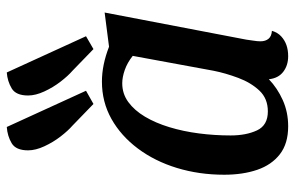

<svg xmlns="http://www.w3.org/2000/svg" viewBox="-172 -679 871 567"><g transform="rotate(-90 263.5 -395.5)"><path d="M174 20Q123 20 91.5 -4.5Q60 -29 45.5 -71.5Q31 -114 31 -169Q31 -243 51 -308.5Q71 -374 108.5 -424Q146 -474 196 -502Q246 -530 306 -530Q355 -530 409 -509L510 -522L430 -104Q429 -95 427 -83Q425 -71 425 -62Q425 -47 432.5 -38Q440 -29 456 -28Q451 -11 439.5 -0.5Q428 10 413.5 15Q399 20 381 20Q354 20 335 5.5Q316 -9 313 -37Q287 -12 251.5 4Q216 20 174 20ZM218 -40Q256 -40 279.5 -65Q303 -90 317 -127.5Q331 -165 338 -200L382 -439Q362 -455 340.5 -462.5Q319 -470 301 -470Q270 -470 245.5 -452Q221 -434 202.5 -403Q184 -372 171.5 -331Q159 -290 153 -243.5Q147 -197 147 -150Q147 -104 162 -72Q177 -40 218 -40ZM402 -555 338 -617Q323 -630 306 -652Q289 -674 277 -700Q265 -726 265 -748Q265 -784 286 -796.5Q307 -809 333 -811L440 -577ZM240 -555 176 -617Q161 -630 144 -652Q127 -674 115 -700Q103 -726 103 -748Q103 -784 124 -796.5Q145 -809 172 -811L279 -577Z"/></g></svg>

Font: Sansita Swashed Light
Style: Regular
Weight: 400
Version: Version 1.003